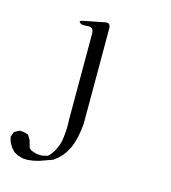

<svg xmlns="http://www.w3.org/2000/svg" viewBox="-105 -574 703 789"><g transform="rotate(15 246.0 -179.0)"><path d="M20.5 28.3H35.2L58.6 34.2L71.3 54.7L80.1 86.9L88.9 93.8L100.6 98.6L116.2 102.5L135.7 103.5L161.1 97.7L172.9 85L181.6 72.3L189.5 57.6L196.3 41L201.2 23.4L204.1 2.9L206.1 -19.5L207 -43.9L206.1 -66.4V-434.6Q206.1 -463.9 177.7 -459H156.2Q130.9 -470.7 158.2 -475.6L247.1 -493.2Q266.6 -497.1 268.6 -475.6V-66.4L265.6 -40L260.7 -11.7L253.9 14.6L245.1 38.1L233.4 59.6L219.7 78.1L205.1 92.8L186.5 107.4L131.8 127L107.4 132.8L84 135.7L63.5 134.8L43 128.9L24.4 119.1L9.8 103.5L-1 85L-7.8 62.5L0 40Z"/></g></svg>

Font: B2 Hana
Style: Regular
Weight: 500
Version: 2020-08-05; (max)